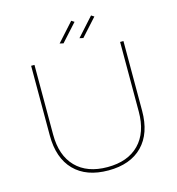

<svg xmlns="http://www.w3.org/2000/svg" viewBox="-127 -1000 1028 1113"><g transform="rotate(-15 387.0 -444.0)"><path d="M402 -891 419 -880 325 -776 303 -781ZM521 -891 538 -880 444 -776 422 -781ZM130 -281Q130 -155 197.5 -86Q265 -17 387 -17Q509 -17 576.5 -86Q644 -155 644 -281V-699H664V-281Q664 -145 591.5 -71Q519 3 387 3Q255 3 182.5 -71Q110 -145 110 -281V-699H130Z"/></g></svg>

Font: Montserrat arm Thin
Style: Regular
Weight: 250
Designer: Julieta Ulanovsky
Foundry: Julieta Ulanovsky
Version: Version 6.000;PS 006.000;hotconv 1.0.88;makeotf.lib2.5.64775